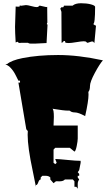

<svg xmlns="http://www.w3.org/2000/svg" viewBox="-20 -1069 672 1166"><path d="M536.1 -816.9 512.7 -809.1Q507.8 -809.1 504.6 -813.7Q501.5 -818.4 488.5 -818.4Q475.6 -818.4 443.6 -813Q411.6 -807.6 397.2 -807.6Q382.8 -807.6 376 -811Q376 -817.9 374.8 -819.1Q373.5 -820.3 367.7 -820.3Q366.2 -819.3 363.8 -815.9Q358.9 -809.1 354 -809.1L353 -997.1L346.2 -1017.1L354.5 -1025.9L361.8 -1024.4Q366.2 -1024.9 368.7 -1034.7H420.9Q437.5 -1049.3 472.2 -1049.3Q506.8 -1049.3 532.2 -1042.5Q557.6 -1035.6 557.6 -1027.3Q557.6 -923.3 545.9 -923.3Q556.6 -913.6 563 -913.6L553.2 -807.6L544.9 -816.9ZM109.4 -1034.2 137.7 -1038.1Q147.5 -1038.1 170.2 -1032Q192.9 -1025.9 202.4 -1025.9Q211.9 -1025.9 214.8 -1030.3Q217.8 -1034.7 222.2 -1034.7L261.2 -1025.9L266.6 -1027.3L267.6 -930.2Q265.1 -930.2 265.1 -928.2V-923.8Q265.1 -922.4 264.6 -921.4Q268.6 -921.4 268.6 -918.5L262.7 -807.6L193.8 -804.2H165Q155.3 -804.2 149.9 -809.1H104.5L102.5 -807.6Q98.1 -809.1 94.7 -809.1H92.3Q90.8 -815.4 85.4 -815.4L75.2 -811Q71.3 -874.5 71.3 -906.2L75.2 -1029.3L91.3 -1028.3Q97.7 -1028.3 98.9 -1029.3Q100.1 -1030.3 100.1 -1036.6Q103 -1034.2 109.4 -1034.2ZM341.3 32.2 319.8 31.7 305.2 43.5 285.6 21V8.8Q275.9 -1.5 256.8 -1.5H237.3L227.1 8.8V21Q218.3 21 212.4 38.1Q206.5 55.2 198.2 55.2V65.4Q193.4 39.1 178.7 -31.2Q147.9 -174.8 147.9 -250.5Q147.9 -265.6 148.9 -272.9L139.6 -284.2L91.8 -567.4H101.6V-579.1H91.8Q90.3 -581.5 85.7 -591.1Q81.1 -600.6 79.6 -603.5Q78.1 -606.4 73.7 -615Q69.3 -623.5 67.1 -627Q64.9 -630.4 60.3 -637.5Q55.7 -644.5 52.5 -647.9Q49.3 -651.4 44.4 -657Q39.6 -662.6 35.2 -666Q20.5 -676.3 12.7 -680.2H23.4Q49.8 -702.6 115.2 -715.8Q210 -734.9 333.3 -734.9Q456.5 -734.9 605 -702.6Q585.4 -681.2 555.9 -626.2Q526.4 -571.3 526.4 -546.4Q526.4 -521.5 516.6 -510.7L517.6 -494.6Q517.6 -455.6 497.1 -363.8Q456.5 -386.2 435.1 -386.2Q413.6 -386.2 403.8 -397Q377.9 -397 359.6 -399.7Q341.3 -402.3 324.5 -404.8Q307.6 -407.2 298.3 -408.7Q307.1 -403.8 307.1 -359.4L305.2 -306.6H452.1V-227.5Q452.1 -212.9 445.8 -181.9Q439.5 -150.9 432.1 -148.4L403.8 -171.4H315.4L305.2 -160.6V-80.1L315.4 -72.3L324.2 -80.1L315.4 -103.5Q338.4 -103 389.9 -97.7Q441.4 -92.3 469.7 -92.3V-80.1L460.9 -35.6L452.1 -23.4L460.9 -12.7V-1.5H452.1V8.8L460.9 21Q452.1 33.2 452.1 46.9V77.1L443.4 65.4H432.1V32.2L422.4 21H374Q364.3 32.2 341.3 32.2Z"/></svg>

Font: Butcherman
Style: Regular
Weight: 400
Version: Version 001.004